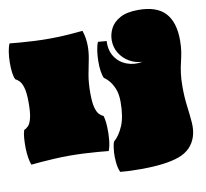

<svg xmlns="http://www.w3.org/2000/svg" viewBox="-105 -992 1372 1281"><g transform="rotate(-10 580.5 -351.5)"><path d="M32 17Q24 -3 19 -34.5Q14 -66 13.5 -101Q13 -136 15.5 -167.5Q18 -199 25 -219Q40 -225 54 -239.5Q68 -254 77 -290Q86 -326 86 -393Q86 -462 75.5 -496.5Q65 -531 50.5 -544.5Q36 -558 25 -563Q16 -580 12 -611.5Q8 -643 8.5 -679.5Q9 -716 14 -749.5Q19 -783 29 -805Q58 -802 101 -798.5Q144 -795 194.5 -792.5Q245 -790 293 -790Q364 -790 422.5 -794.5Q481 -799 523 -803Q532 -775 536 -749.5Q540 -724 540 -698Q540 -651 530.5 -605.5Q521 -560 511.5 -507.5Q502 -455 502 -385Q502 -322 511 -288Q520 -254 534 -239.5Q548 -225 563 -219Q572 -188 574 -142.5Q576 -97 571.5 -53.5Q567 -10 556 17Q528 14 484 10.5Q440 7 390 4.5Q340 2 293 2Q245 2 195.5 4.5Q146 7 103 10.5Q60 14 32 17ZM749 173Q717 173 681 172Q645 171 607 167Q595 139 591 102.5Q587 66 589.5 28.5Q592 -9 601 -38Q639 -70 665 -131Q691 -192 691 -293Q691 -349 674.5 -386Q658 -423 638.5 -443.5Q619 -464 609 -469Q600 -486 595.5 -517.5Q591 -549 591.5 -586Q592 -623 597 -657Q602 -691 612 -713L670 -708Q666 -646 695 -601.5Q724 -557 774.5 -538Q825 -519 882 -530Q834 -532 793.5 -555.5Q753 -579 728.5 -618.5Q704 -658 704 -707Q704 -748 723.5 -786.5Q743 -825 789 -850.5Q835 -876 913 -876Q1038 -876 1095.5 -813.5Q1153 -751 1153 -629Q1153 -585 1147.5 -551Q1142 -517 1134 -484.5Q1126 -452 1120.5 -413Q1115 -374 1115 -319Q1115 -250 1123 -188.5Q1131 -127 1135 -75Q1139 -23 1126 19Q1098 107 1007 140Q916 173 749 173Z"/></g></svg>

Font: Oi
Style: Regular
Weight: 400
Designer: Kostas Bartsokas, Mohamad Dakak
Foundry: Foundry5
Version: Version 4.000